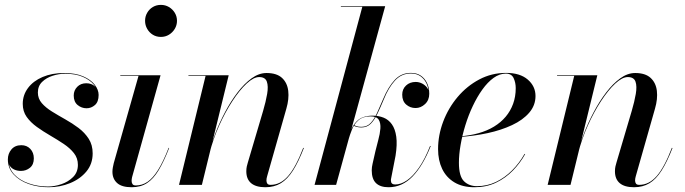

<svg xmlns="http://www.w3.org/2000/svg" viewBox="-20 -776 2875 806"><path d="M184 10Q139 10 100 -3.8Q61 -17.5 37 -43.8Q13 -70 13 -107Q13 -131 28 -148.8Q43 -166.5 69.5 -166.5Q92.5 -166.5 107.2 -151Q122 -135.5 122 -111Q122 -85 105.8 -71.8Q89.5 -58.5 68 -58.5Q53 -58.5 40.8 -63.8Q28.5 -69 21.2 -79.8Q14 -90.5 14 -107H16Q16 -69.5 39.5 -44.2Q63 -19 101 -6Q139 7 181 7Q208.5 7 237.5 -2.8Q266.5 -12.5 286.8 -32.8Q307 -53 307 -84Q307 -112 290.5 -133Q274 -154 247.5 -171.8Q221 -189.5 191.2 -206.8Q161.5 -224 135 -243Q108.5 -262 92 -285.2Q75.5 -308.5 75.5 -340Q75.5 -377 97.5 -406.5Q119.5 -436 158.8 -452.8Q198 -469.5 249.5 -469.5Q297 -469.5 329.2 -455.5Q361.5 -441.5 377.8 -420.2Q394 -399 394 -377.5Q394 -348.5 378.5 -335Q363 -321.5 343.5 -321.5Q322.5 -321.5 306 -335Q289.5 -348.5 289.5 -375Q289.5 -396.5 304.2 -411.5Q319 -426.5 342 -426.5Q365 -426.5 379 -412.8Q393 -399 393 -377.5H391Q391 -399 374.8 -419.5Q358.5 -440 328 -453.2Q297.5 -466.5 253 -466.5Q227.5 -466.5 201 -458Q174.5 -449.5 156.8 -432.2Q139 -415 139 -387.5Q139 -362 155.5 -343Q172 -324 198.2 -307.8Q224.5 -291.5 254 -275Q283.5 -258.5 309.8 -238.8Q336 -219 352.5 -193.2Q369 -167.5 369 -132Q369 -88 342.8 -56.2Q316.5 -24.5 274.2 -7.2Q232 10 184 10Z M532.5 10Q491 10 471.5 -7.8Q452 -25.5 452 -55Q452 -64 453.8 -73.5Q455.5 -83 457.5 -91L561.5 -457.5H485V-460H654L534.5 -32.5Q533.5 -28.5 533 -24.2Q532.5 -20 532.5 -16.5Q532.5 -9 536.2 -3.2Q540 2.5 550.5 2.5Q576.5 2.5 599 -12.5Q621.5 -27.5 643.2 -62Q665 -96.5 688 -155.5L690 -154.5Q668 -98 646 -61.5Q624 -25 597.2 -7.5Q570.5 10 532.5 10ZM655.5 -621Q636.5 -621 621.5 -630.2Q606.5 -639.5 597.8 -655Q589 -670.5 589 -688.5Q589 -707 597.8 -722.2Q606.5 -737.5 621.5 -746.5Q636.5 -755.5 655.5 -755.5Q674 -755.5 689.2 -746.5Q704.5 -737.5 713.8 -722.2Q723 -707 723 -688.5Q723 -670.5 713.8 -655Q704.5 -639.5 689.2 -630.2Q674 -621 655.5 -621Z M1094 10Q1054.5 10 1034.2 -7Q1014 -24 1014 -57Q1014 -68 1016 -77.2Q1018 -86.5 1020.5 -94L1084.5 -310.5Q1096 -349.5 1101.5 -381.8Q1107 -414 1100.2 -433.2Q1093.5 -452.5 1068 -452.5Q1044.5 -452.5 1015 -425Q985.5 -397.5 955.5 -351.5Q925.5 -305.5 900 -248.8Q874.5 -192 859.5 -133H858Q867 -171.5 884.2 -216.5Q901.5 -261.5 925.2 -306.2Q949 -351 977.2 -388Q1005.5 -425 1036.2 -447.2Q1067 -469.5 1099 -469.5Q1141.5 -469.5 1163.8 -449Q1186 -428.5 1190 -394.5Q1194 -360.5 1182 -319.5L1101.5 -36.5Q1100 -32 1099.2 -27.2Q1098.5 -22.5 1098.5 -18.5Q1098.5 -10.5 1102.2 -5.2Q1106 0 1116 0Q1157 0 1189.2 -36.8Q1221.5 -73.5 1253 -155.5L1255.5 -154.5Q1233 -96.5 1209.8 -60Q1186.5 -23.5 1158.8 -6.8Q1131 10 1094 10ZM731.5 0 843 -457.5H771V-460H940L827.5 0Z M1300.5 0 1501 -747.5H1411V-750H1597L1391 0ZM1611 10Q1576.5 10 1558.5 -7.2Q1540.5 -24.5 1540.5 -61.5Q1540.5 -67 1541.5 -75Q1542.5 -83 1544 -88.5L1556 -141.5Q1561 -163.5 1568 -188.5Q1575 -213.5 1576.8 -236.2Q1578.5 -259 1570 -273.2Q1561.5 -287.5 1535 -287.5Q1503 -287.5 1484.8 -271.2Q1466.5 -255 1457.5 -232.2Q1448.5 -209.5 1443 -190H1440.5Q1451.5 -234.5 1468 -256Q1484.5 -277.5 1504 -284Q1523.5 -290.5 1543.5 -290.5Q1569.5 -290.5 1590.5 -282Q1611.5 -273.5 1625.2 -254Q1639 -234.5 1643.5 -202.2Q1648 -170 1640.5 -122.5L1622 -27.5Q1621.5 -26 1621.2 -23Q1621 -20 1621 -18.5Q1621 -1.5 1639 -1.5Q1663 -1.5 1688.5 -19Q1714 -36.5 1739 -72.5Q1764 -108.5 1785.5 -163.5L1788 -162.5Q1755 -79.5 1711.5 -34.8Q1668 10 1611 10ZM1497 -241Q1486.5 -241 1478 -243.2Q1469.5 -245.5 1464.5 -248.5L1466 -251.5Q1471 -248 1478.2 -245.8Q1485.5 -243.5 1497 -243.5Q1520.5 -243.5 1535.8 -259.5Q1551 -275.5 1562.8 -301.8Q1574.5 -328 1588 -359.5Q1609.5 -411 1637 -440.5Q1664.5 -470 1705 -470Q1729 -470 1746 -458.8Q1763 -447.5 1772.5 -427.8Q1782 -408 1782 -382.5Q1782 -355.5 1764.2 -339Q1746.5 -322.5 1724.5 -322.5Q1702 -322.5 1685.2 -337Q1668.5 -351.5 1668.5 -378.5Q1668.5 -402 1684.5 -417Q1700.5 -432 1725 -432Q1739 -432 1751.8 -425.5Q1764.5 -419 1772.8 -408Q1781 -397 1781 -382.5H1779.5Q1779.5 -407 1770.2 -426Q1761 -445 1744.8 -456.2Q1728.5 -467.5 1705 -467.5Q1665 -467.5 1637.8 -437.5Q1610.5 -407.5 1591 -358.5Q1577 -325 1564.2 -298.2Q1551.5 -271.5 1536 -256.2Q1520.5 -241 1497 -241Z M1971.5 10Q1921.5 10 1887.5 -10.5Q1853.5 -31 1836.2 -67Q1819 -103 1819 -150Q1819 -208.5 1840.5 -265.5Q1862 -322.5 1901 -368.8Q1940 -415 1992 -442.5Q2044 -470 2104.5 -470Q2163 -470 2195.5 -442Q2228 -414 2228 -373Q2228 -333.5 2201.5 -302.8Q2175 -272 2129.5 -250.8Q2084 -229.5 2027.2 -217.2Q1970.5 -205 1909 -201V-203.5Q1952 -206.5 1988.5 -216.8Q2025 -227 2053.8 -244.5Q2082.5 -262 2102.8 -286Q2123 -310 2134 -340.2Q2145 -370.5 2145 -406Q2145 -429 2136.2 -448Q2127.5 -467 2103.5 -467Q2077 -467 2052 -449Q2027 -431 2005 -400.2Q1983 -369.5 1964.8 -331Q1946.5 -292.5 1933.5 -250.2Q1920.5 -208 1913.5 -167.5Q1906.5 -127 1906.5 -93Q1906.5 -36 1927.8 -15.2Q1949 5.5 1982 5.5Q2024.5 5.5 2061.8 -12.2Q2099 -30 2129.5 -60.5Q2160 -91 2182 -130L2184.5 -129Q2164 -92 2133.2 -60.2Q2102.5 -28.5 2062.2 -9.2Q2022 10 1971.5 10Z M2641.5 10Q2602 10 2581.8 -7Q2561.5 -24 2561.5 -57Q2561.5 -68 2563.5 -77.2Q2565.5 -86.5 2568 -94L2632 -310.5Q2643.5 -349.5 2649 -381.8Q2654.5 -414 2647.8 -433.2Q2641 -452.5 2615.5 -452.5Q2592 -452.5 2562.5 -425Q2533 -397.5 2503 -351.5Q2473 -305.5 2447.5 -248.8Q2422 -192 2407 -133H2405.5Q2414.5 -171.5 2431.8 -216.5Q2449 -261.5 2472.8 -306.2Q2496.5 -351 2524.8 -388Q2553 -425 2583.8 -447.2Q2614.5 -469.5 2646.5 -469.5Q2689 -469.5 2711.2 -449Q2733.5 -428.5 2737.5 -394.5Q2741.5 -360.5 2729.5 -319.5L2649 -36.5Q2647.5 -32 2646.8 -27.2Q2646 -22.5 2646 -18.5Q2646 -10.5 2649.8 -5.2Q2653.5 0 2663.5 0Q2704.5 0 2736.8 -36.8Q2769 -73.5 2800.5 -155.5L2803 -154.5Q2780.5 -96.5 2757.2 -60Q2734 -23.5 2706.2 -6.8Q2678.5 10 2641.5 10ZM2279 0 2390.5 -457.5H2318.5V-460H2487.5L2375 0Z"/></svg>

Font: Bodoni Moda 72pt Medium
Style: Italic
Weight: 500
Italic angle: -13°
Designer: Owen Earl
Foundry: indestructible type
Version: Version 2.004